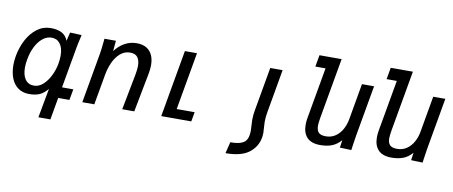

<svg xmlns="http://www.w3.org/2000/svg" viewBox="-77 -1054 3754 1592"><g transform="rotate(10 1800.0 -257.5)"><path d="M186.5 10Q129.5 10 91.2 -18.5Q53 -47 34.5 -95.2Q16 -143.5 16 -204.5Q16 -241 23 -281.5Q36.5 -357 70.2 -420.5Q104 -484 155 -522Q206 -560 269 -560Q326.5 -560 362.8 -540.5Q399 -521 415 -478.5L432.5 -551L530 -547L521 -506Q519 -497.5 514 -475.5Q509 -453.5 506.5 -437L445.5 -92H540.5L524 0H429.5L396.5 186.5H295.5L341 -60.5Q307.5 -20.5 272.5 -5.2Q237.5 10 186.5 10ZM382.5 -281.5Q388.5 -317.5 388.5 -347.5Q388.5 -412 362.2 -447.5Q336 -483 290 -483Q250.5 -483 215.5 -455.2Q180.5 -427.5 155.8 -378.5Q131 -329.5 120.5 -267.5Q114 -233 114 -200.5Q114 -138 139.2 -101.8Q164.5 -65.5 213 -65.5Q255 -65.5 290.5 -98.2Q326 -131 349.8 -180.8Q373.5 -230.5 382.5 -281.5Z M717.5 -507.5Q718.5 -515 719.5 -525.8Q720.5 -536.5 722 -550H818.5L810.5 -462Q847.5 -510.5 893.8 -535.2Q940 -560 992.5 -560Q1065 -560 1102.8 -517.8Q1140.5 -475.5 1140.5 -399.5Q1140.5 -368.5 1133.5 -330.5L1070 0H968.5L1026 -298Q1035 -346.5 1035 -376Q1035 -421.5 1016 -447.8Q997 -474 952.5 -474Q904.5 -474 868.5 -442Q832.5 -410 810.5 -360.8Q788.5 -311.5 779 -257L733.5 0H632.5L706 -417.5Q713 -458 717.5 -507.5Z M1396.5 -565H1498.5L1413 -80H1564L1550 0H1297Z M2151.5 29.5Q2155 8.5 2155 -11.5Q2155 -29 2152.5 -52.5Q2150 -90 2150 -102.5Q2150 -142 2157.5 -182.5L2222 -550H2118L2053 -181.5Q2045.5 -141 2045.5 -100.5Q2045.5 -81.5 2047.5 -51.5Q2049.5 -24.5 2049.5 -12.5Q2049.5 8.5 2046 29.5Q2041.5 57 2027.5 75.2Q2013.5 93.5 1982.5 103.8Q1951.5 114 1898.5 114L1875 210Q2005 210 2071.2 160.2Q2137.5 110.5 2151.5 29.5Z M2488.5 -137.5Q2488.5 -167.5 2494 -196.5L2570 -626.5H2484L2501.5 -725H2688L2598 -214.5Q2590.5 -168.5 2590.5 -147.5Q2590.5 -110.5 2608 -91.2Q2625.5 -72 2669 -72Q2715.5 -72 2750.5 -96.2Q2785.5 -120.5 2807 -159.8Q2828.5 -199 2836.5 -244.5L2890 -550H2992L2915.5 -115.5Q2909.5 -84 2903.5 -36.5Q2902.5 -28.5 2898 3.5L2801 0L2810 -64Q2774.5 -24 2733 -8.2Q2691.5 7.5 2636 7.5Q2562 7.5 2525.2 -30.2Q2488.5 -68 2488.5 -137.5Z M3088.5 -137.5Q3088.5 -167.5 3094 -196.5L3170 -626.5H3084L3101.5 -725H3288L3198 -214.5Q3190.5 -168.5 3190.5 -147.5Q3190.5 -110.5 3208 -91.2Q3225.5 -72 3269 -72Q3315.5 -72 3350.5 -96.2Q3385.5 -120.5 3407 -159.8Q3428.5 -199 3436.5 -244.5L3490 -550H3592L3515.5 -115.5Q3509.5 -84 3503.5 -36.5Q3502.5 -28.5 3498 3.5L3401 0L3410 -64Q3374.5 -24 3333 -8.2Q3291.5 7.5 3236 7.5Q3162 7.5 3125.2 -30.2Q3088.5 -68 3088.5 -137.5Z"/></g></svg>

Font: JuliaMono MediumItalic
Style: Regular
Weight: 500
Italic angle: -9°
Monospace: yes
Designer: cormullion
Foundry: corm
Version: Version 0.049; ttfautohint (v1.8.4)